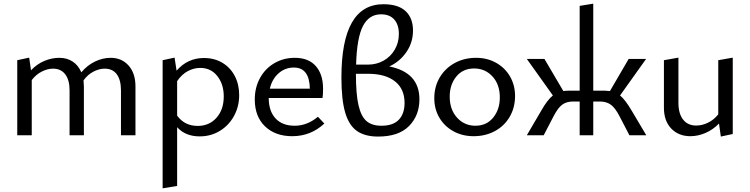

<svg xmlns="http://www.w3.org/2000/svg" viewBox="-20 -737 4087 1046"><path d="M718 -266V0H639V-245Q639 -301 616.5 -332Q594 -363 550 -363Q520 -363 488.5 -346.5Q457 -330 435 -299Q437 -279 437 -266V0H359V-245Q359 -301 335.5 -332Q312 -363 269 -363Q239 -363 207.5 -347Q176 -331 153 -301V0H74V-409L139 -423L149 -354Q181 -388 221.5 -405Q262 -422 303 -422Q345 -422 376 -401.5Q407 -381 423 -343Q456 -382 498 -402Q540 -422 583 -422Q643 -422 680.5 -380Q718 -338 718 -266Z M1283 -219Q1283 -156 1254.5 -104.5Q1226 -53 1177 -23.5Q1128 6 1068 6Q990 6 945 -44V276L866 289V-409L931 -423L942 -352Q1002 -421 1091 -421Q1148 -421 1191.5 -395Q1235 -369 1259 -323Q1283 -277 1283 -219ZM1199 -212Q1199 -278 1164 -322.5Q1129 -367 1071 -367Q1036 -367 1003 -349.5Q970 -332 945 -295V-107Q986 -51 1057 -51Q1120 -51 1159.5 -95.5Q1199 -140 1199 -212Z M1747 -64Q1673 5 1572 5Q1480 5 1424 -48.5Q1368 -102 1368 -195Q1368 -260 1396.5 -312Q1425 -364 1475 -393Q1525 -422 1586 -422Q1661 -422 1700.5 -377Q1740 -332 1740 -254Q1740 -219 1737 -203H1444Q1444 -132 1481 -92Q1518 -52 1585 -52Q1654 -52 1712 -101ZM1450 -254H1668Q1666 -369 1581 -369Q1533 -369 1497.5 -337.5Q1462 -306 1450 -254Z M2265 -196Q2265 -108 2208.5 -50.5Q2152 7 2040 7Q1968 7 1924.5 -23.5Q1881 -54 1860.5 -124Q1840 -194 1840 -315Q1840 -714 2069 -714Q2150 -714 2190 -676Q2230 -638 2230 -571Q2230 -506 2194.5 -454Q2159 -402 2101 -375Q2265 -342 2265 -196ZM1920 -385H1985Q2031 -385 2069.5 -406.5Q2108 -428 2130.5 -466.5Q2153 -505 2153 -552Q2153 -602 2128 -630.5Q2103 -659 2056 -659Q1990 -659 1957 -594.5Q1924 -530 1920 -385ZM2184 -176Q2184 -253 2131.5 -294Q2079 -335 1986 -335H1919V-334Q1919 -225 1933 -164Q1947 -103 1976.5 -77.5Q2006 -52 2058 -52Q2122 -52 2153 -85Q2184 -118 2184 -176Z M2346 -202Q2346 -265 2375.5 -315Q2405 -365 2457 -393.5Q2509 -422 2574 -422Q2634 -422 2682.5 -395Q2731 -368 2758.5 -320.5Q2786 -273 2786 -214Q2786 -151 2757 -101Q2728 -51 2676.5 -23Q2625 5 2560 5Q2499 5 2450 -22Q2401 -49 2373.5 -96Q2346 -143 2346 -202ZM2703 -206Q2703 -277 2663 -320.5Q2623 -364 2563 -364Q2502 -364 2466 -320Q2430 -276 2430 -211Q2430 -140 2470 -96Q2510 -52 2570 -52Q2631 -52 2667 -96.5Q2703 -141 2703 -206Z M3501 0H3409L3356 -102Q3332 -149 3308 -166.5Q3284 -184 3248 -184H3212V0H3138V-184H3102Q3066 -184 3042.5 -166.5Q3019 -149 2995 -102L2942 0H2850L2928 -133Q2961 -192 2992 -217L2850 -416H2946L3049 -241Q3065 -243 3077 -243H3138V-705L3212 -717V-243H3274Q3285 -243 3303 -241L3405 -416H3500L3358 -217Q3387 -193 3422 -133Z M3972 -423V-7L3907 7L3897 -64Q3864 -30 3823 -12.5Q3782 5 3741 5Q3677 5 3637 -36.5Q3597 -78 3597 -150V-409L3676 -423V-177Q3676 -118 3701.5 -85.5Q3727 -53 3773 -53Q3805 -53 3837 -68.5Q3869 -84 3893 -114V-409Z"/></svg>

Font: Ysabeau Infant Medium
Style: Regular
Weight: 500
Designer: Christian Thalmann (Catharsis Fonts)
Version: Version 0.003